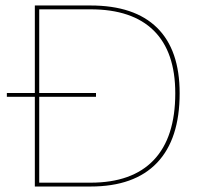

<svg xmlns="http://www.w3.org/2000/svg" viewBox="-20 -680 731 700"><path d="M310 -660Q470 -660 552.5 -579Q635 -498 635 -340Q635 -173 552.5 -86.5Q470 0 310 0H107V-327H5V-341H107V-660ZM310 -14Q462 -14 540.5 -96.5Q619 -179 619 -340Q619 -491 540.5 -568.5Q462 -646 310 -646H123V-341H330V-327H123V-14Z"/></svg>

Font: Elaine Sans Thin
Style: Regular
Weight: 250
Designer: Wei Huang
Foundry: Wei Huang
Version: Version 2.001;December 24, 2019;FontCreator 12.0.0.2547 64-b